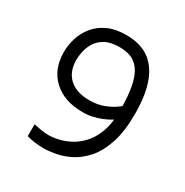

<svg xmlns="http://www.w3.org/2000/svg" viewBox="-159 -804 905 941"><g transform="rotate(30 293.5 -334.0)"><path d="M215 8Q187 8 162.5 4.5Q138 1 118 -5V-72Q137 -68 159.5 -64Q182 -60 207 -60Q224 -60 253.5 -66Q283 -72 316 -88Q349 -104 379 -135Q409 -166 428 -216Q447 -266 447 -339Q447 -425 435.5 -478.5Q424 -532 402.5 -560Q381 -588 353 -598Q325 -608 292 -608Q238 -608 206.5 -589Q175 -570 160.5 -543Q146 -516 141.5 -490Q137 -464 137 -450Q137 -382 177 -345Q217 -308 292 -308Q336 -308 371 -321.5Q406 -335 429 -351.5Q452 -368 460 -376L459 -296Q450 -290 433.5 -280.5Q417 -271 395 -262Q373 -253 347 -247Q321 -241 292 -241Q187 -241 126 -297.5Q65 -354 65 -451Q65 -490 77 -529.5Q89 -569 116 -602.5Q143 -636 186 -656Q229 -676 292 -676Q405 -676 462 -597.5Q519 -519 519 -363Q519 -262 496.5 -195Q474 -128 438 -87.5Q402 -47 361 -26.5Q320 -6 281 1Q242 8 215 8Z"/></g></svg>

Font: Maven Pro VF Beta
Style: Regular
Weight: 400
Designer: Joe Prince
Foundry: Joe Prince
Version: Version 2.002